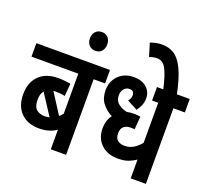

<svg xmlns="http://www.w3.org/2000/svg" viewBox="-147 -1078 1364 1260"><g transform="rotate(20 535.5 -448.0)"><path d="M514 -528H434V0H327V-136Q303 -120 273.5 -111Q244 -102 205 -102Q127 -102 80 -148.5Q33 -195 33 -278Q33 -361 81 -408.5Q129 -456 213 -456Q238 -456 262 -453.5Q286 -451 301 -448L293 -360Q264 -367 228 -367Q220 -367 212 -366L303 -224Q316 -234 327 -249V-528H0V-622H514ZM134 -277Q134 -229 156 -209.5Q178 -190 214 -190Q231 -190 248 -194L153 -340Q134 -317 134 -277Z M319 -773Q319 -801 335.5 -819.5Q352 -838 380 -838Q408 -838 424 -819.5Q440 -801 440 -773Q440 -744 424 -725.5Q408 -707 380 -707Q352 -707 335.5 -725.5Q319 -744 319 -773Z M1071 -528H991V0H885V-131Q860 -114 831.5 -103.5Q803 -93 760 -93Q687 -93 643 -135Q599 -177 599 -247Q599 -273 606.5 -297.5Q614 -322 629 -341Q587 -362 559.5 -397.5Q532 -433 532 -489Q532 -529 550 -561.5Q568 -594 601 -613Q634 -632 679 -632Q734 -632 767.5 -603Q801 -574 801 -528Q801 -500 791.5 -478Q782 -456 767 -436L695 -474Q701 -482 706 -493Q711 -504 711 -517Q711 -531 703 -540Q695 -549 678 -549Q656 -549 640.5 -531.5Q625 -514 625 -487Q625 -448 652 -427.5Q679 -407 712 -401Q735 -406 762 -406Q785 -406 806 -402L799 -312Q788 -313 773 -313Q742 -313 724 -298Q706 -283 706 -250Q706 -216 724.5 -201.5Q743 -187 772 -187Q809 -187 836.5 -204.5Q864 -222 885 -248V-528H842V-622H1071Z M888 -615Q865 -717 842 -758.5Q819 -800 780 -800Q764 -800 751 -797Q738 -794 726 -789L698 -880Q738 -896 780 -896Q828 -896 865 -872.5Q902 -849 931 -788Q960 -727 983 -615Z"/></g></svg>

Font: Noto Sans Condensed SemiBold
Style: Italic
Weight: 600
Width: 3
Italic angle: -12°
Designer: Monotype Design Team
Foundry: Monotype Imaging Inc.
Version: Version 2.013; ttfautohint (v1.8.4.7-5d5b)